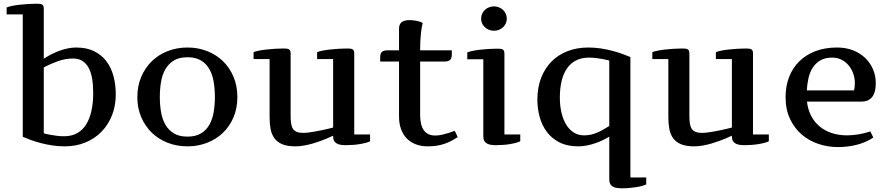

<svg xmlns="http://www.w3.org/2000/svg" viewBox="-20 -770 4774 1030"><path d="M372.1 -456.1Q331.1 -456.1 291 -441.9Q251 -427.7 214.8 -408.2V-55.2Q214.8 -54.7 224.6 -52.2Q234.4 -49.8 250 -46.9Q265.6 -43.9 284.9 -41.5Q304.2 -39.1 323.7 -39.1Q363.3 -39.1 392.6 -54.9Q421.9 -70.8 441.2 -100.8Q460.4 -130.9 470.2 -173.8Q480 -216.8 480 -271Q480 -313 474.4 -347.2Q468.8 -381.3 455.8 -405.5Q442.9 -429.7 422.4 -442.9Q401.9 -456.1 372.1 -456.1ZM214.8 -455.1Q232.9 -466.8 253.9 -477.8Q274.9 -488.8 297.4 -497.1Q319.8 -505.4 343 -510.3Q366.2 -515.1 388.7 -515.1Q444.3 -515.1 484.6 -495.4Q524.9 -475.6 550.8 -441.4Q576.7 -407.2 588.9 -361.3Q601.1 -315.4 601.1 -263.2Q601.1 -203.1 581.1 -152.1Q561 -101.1 525.1 -64Q489.3 -26.9 438.7 -5.9Q388.2 15.1 327.6 15.1Q293.5 15.1 261.2 10.3Q229 5.4 200 -2.2Q170.9 -9.8 146 -18.8Q121.1 -27.8 102.1 -36.1V-692.9H15.6V-730Q25.9 -734.4 44.7 -738.3Q63.5 -742.2 85.4 -744.6Q107.4 -747.1 130.6 -748.5Q153.8 -750 172.9 -750Q183.1 -750 190.9 -749.5Q198.7 -749 204.1 -746.6Q209.5 -744.1 212.2 -739Q214.8 -733.9 214.8 -724.1Z M1253.4 -249Q1253.4 -189.5 1232.7 -140.6Q1211.9 -91.8 1175.5 -57.1Q1139.2 -22.5 1090.3 -3.7Q1041.5 15.1 985.8 15.1Q929.2 15.1 880.1 -3.9Q831.1 -22.9 794.9 -57.6Q758.8 -92.3 737.8 -140.9Q716.8 -189.5 716.8 -249Q716.8 -309.1 737.8 -358.2Q758.8 -407.2 794.9 -442.1Q831.1 -477.1 880.1 -496.1Q929.2 -515.1 985.8 -515.1Q1042 -515.1 1090.8 -496.1Q1139.6 -477.1 1175.8 -442.1Q1211.9 -407.2 1232.7 -358.2Q1253.4 -309.1 1253.4 -249ZM837.4 -250Q837.4 -208.5 843.8 -169.9Q850.1 -131.3 866.9 -101.8Q883.8 -72.3 912.4 -54.7Q940.9 -37.1 985.8 -37.1Q1030.3 -37.1 1058.8 -54.7Q1087.4 -72.3 1103.8 -101.8Q1120.1 -131.3 1126.5 -169.9Q1132.8 -208.5 1132.8 -250Q1132.8 -291.5 1126.5 -330.1Q1120.1 -368.7 1103.8 -398.2Q1087.4 -427.7 1058.8 -445.3Q1030.3 -462.9 985.8 -462.9Q940.9 -462.9 912.4 -445.3Q883.8 -427.7 866.9 -398.2Q850.1 -368.7 843.8 -330.1Q837.4 -291.5 837.4 -250Z M1681.2 -453.1V-490.2Q1691.4 -494.6 1710 -498.3Q1728.5 -502 1750.7 -504.4Q1772.9 -506.8 1796.1 -508.3Q1819.3 -509.8 1838.4 -509.8Q1848.6 -509.8 1856.4 -509.3Q1864.3 -508.8 1869.6 -506.3Q1875 -503.9 1877.7 -498.8Q1880.4 -493.7 1880.4 -483.9V-48.8H1965.3V-12.2Q1957 -7.8 1942.6 -3.9Q1928.2 0 1910.6 2.9Q1893.1 5.9 1874 7.3Q1855 8.8 1837.4 8.8Q1822.3 8.8 1809.6 7.1Q1796.9 5.4 1787.4 0.2Q1777.8 -4.9 1772.5 -13.9Q1767.1 -22.9 1767.1 -38.1V-42Q1767.1 -42.5 1758.5 -38.3Q1750 -34.2 1735.1 -27.8Q1720.2 -21.5 1700.4 -14.2Q1680.7 -6.8 1658.2 -0.2Q1635.7 6.3 1611.8 10.7Q1587.9 15.1 1565.4 15.1Q1521.5 15.1 1494.1 3.7Q1466.8 -7.8 1451.9 -28.6Q1437 -49.3 1431.6 -77.9Q1426.3 -106.4 1426.3 -140.1V-453.1H1340.3V-490.2Q1350.6 -494.6 1369.1 -498.3Q1387.7 -502 1409.7 -504.4Q1431.6 -506.8 1454.8 -508.3Q1478 -509.8 1497.1 -509.8Q1507.3 -509.8 1515.1 -509.3Q1522.9 -508.8 1528.3 -506.3Q1533.7 -503.9 1536.4 -498.8Q1539.1 -493.7 1539.1 -483.9V-149.9Q1539.1 -125 1541.7 -107.4Q1544.4 -89.8 1552 -78.6Q1559.6 -67.4 1573 -62.3Q1586.4 -57.1 1607.4 -57.1Q1619.6 -57.1 1636.5 -59.3Q1653.3 -61.5 1671.1 -64.7Q1689 -67.9 1706.3 -71.5Q1723.6 -75.2 1737.3 -78.4Q1751 -81.5 1759 -83.7Q1767.1 -85.9 1767.1 -85.9V-453.1Z M2403.8 -500V-479Q2403.8 -457 2394.3 -448.5Q2384.8 -439.9 2363.8 -439.9H2233.9V-153.8Q2233.9 -99.1 2253.9 -71Q2273.9 -43 2314.9 -43Q2333 -43 2352.1 -47.4Q2371.1 -51.8 2386.2 -56.6Q2401.4 -61.5 2410.9 -65.2Q2420.4 -68.8 2419.9 -67.9L2435.5 -34.2Q2418.5 -23.4 2401.4 -14.4Q2384.3 -5.4 2365.2 1.2Q2346.2 7.8 2324.2 11.5Q2302.2 15.1 2274.9 15.1Q2239.3 15.1 2210.7 4.2Q2182.1 -6.8 2162.1 -27.3Q2142.1 -47.9 2131.3 -77.6Q2120.6 -107.4 2120.6 -145V-439.9H2019.5V-461.9Q2019.5 -483.9 2029.1 -491.9Q2038.6 -500 2059.6 -500H2120.6V-616.2Q2120.6 -629.4 2124.8 -638.4Q2128.9 -647.5 2136.7 -652.6Q2144.5 -657.7 2154.8 -659.9Q2165 -662.1 2177.7 -662.1Q2185.5 -662.1 2195.1 -661.1Q2204.6 -660.2 2214.1 -658.4Q2223.6 -656.7 2232.2 -653.8Q2240.7 -650.9 2247.6 -647Q2246.1 -640.1 2243.7 -628.7Q2241.2 -617.2 2239 -599.6Q2236.8 -582 2235.4 -557.4Q2233.9 -532.7 2233.9 -500Z M2686 -48.8H2771V-12.2Q2762.7 -7.8 2748.3 -3.9Q2733.9 0 2716.3 2.9Q2698.7 5.9 2679.7 7.3Q2660.6 8.8 2643.1 8.8Q2627.9 8.8 2615.2 7.1Q2602.5 5.4 2593 0.2Q2583.5 -4.9 2578.1 -13.9Q2572.8 -22.9 2572.8 -38.1V-452.1H2486.8V-488.8Q2497.1 -493.2 2515.6 -497.1Q2534.2 -501 2556.4 -503.4Q2578.6 -505.9 2601.8 -507.3Q2625 -508.8 2644 -508.8Q2654.3 -508.8 2662.1 -508.3Q2669.9 -507.8 2675.3 -505.4Q2680.7 -502.9 2683.3 -497.8Q2686 -492.7 2686 -482.9ZM2561 -669.9Q2561 -683.6 2566.4 -695.8Q2571.8 -708 2581.1 -716.8Q2590.3 -725.6 2603 -730.7Q2615.7 -735.8 2629.9 -735.8Q2644 -735.8 2656.7 -730.7Q2669.4 -725.6 2678.7 -716.8Q2688 -708 2693.4 -695.8Q2698.7 -683.6 2698.7 -669.9Q2698.7 -656.2 2693.4 -644.5Q2688 -632.8 2678.7 -624Q2669.4 -615.2 2656.7 -610.1Q2644 -605 2629.9 -605Q2615.7 -605 2603 -610.1Q2590.3 -615.2 2581.1 -624Q2571.8 -632.8 2566.4 -644.5Q2561 -656.2 2561 -669.9Z M3112.8 -43.9Q3132.3 -43.9 3149.4 -47.6Q3166.5 -51.3 3182.6 -58.1Q3198.7 -64.9 3214.8 -74Q3231 -83 3248.5 -94.2V-444.8Q3248.5 -445.3 3238.8 -447.8Q3229 -450.2 3213.4 -453.1Q3197.8 -456.1 3178.5 -458.5Q3159.2 -460.9 3139.6 -460.9Q3064 -460.9 3023.7 -405.8Q2983.4 -350.6 2983.4 -246.1Q2983.4 -201.2 2992.4 -164.1Q3001.5 -127 3018.1 -100.3Q3034.7 -73.7 3058.6 -58.8Q3082.5 -43.9 3112.8 -43.9ZM3446.8 182.1V219.2Q3438.5 223.6 3424.1 227.5Q3409.7 231.4 3392.1 234.1Q3374.5 236.8 3355.5 238.5Q3336.4 240.2 3318.8 240.2Q3303.7 240.2 3291 238.5Q3278.3 236.8 3268.8 231.7Q3259.3 226.6 3253.9 217.3Q3248.5 208 3248.5 192.9V-37.1Q3234.4 -28.3 3215.6 -19Q3196.8 -9.8 3175 -2.2Q3153.3 5.4 3129.6 10.3Q3106 15.1 3081.5 15.1Q3022.9 15.1 2981.4 -6.1Q2939.9 -27.3 2913.6 -62.5Q2887.2 -97.7 2875 -142.8Q2862.8 -188 2862.8 -235.8Q2862.8 -300.3 2882.8 -352.1Q2902.8 -403.8 2939 -440.2Q2975.1 -476.6 3025.1 -495.8Q3075.2 -515.1 3135.7 -515.1Q3169.9 -515.1 3202.1 -510.3Q3234.4 -505.4 3263.4 -497.8Q3292.5 -490.2 3317.6 -481.2Q3342.8 -472.2 3361.8 -463.9V182.1Z M3820.3 -453.1V-490.2Q3830.6 -494.6 3849.1 -498.3Q3867.7 -502 3889.9 -504.4Q3912.1 -506.8 3935.3 -508.3Q3958.5 -509.8 3977.5 -509.8Q3987.8 -509.8 3995.6 -509.3Q4003.4 -508.8 4008.8 -506.3Q4014.2 -503.9 4016.8 -498.8Q4019.5 -493.7 4019.5 -483.9V-48.8H4104.5V-12.2Q4096.2 -7.8 4081.8 -3.9Q4067.4 0 4049.8 2.9Q4032.2 5.9 4013.2 7.3Q3994.1 8.8 3976.6 8.8Q3961.4 8.8 3948.7 7.1Q3936 5.4 3926.5 0.2Q3917 -4.9 3911.6 -13.9Q3906.2 -22.9 3906.2 -38.1V-42Q3906.2 -42.5 3897.7 -38.3Q3889.2 -34.2 3874.3 -27.8Q3859.4 -21.5 3839.6 -14.2Q3819.8 -6.8 3797.4 -0.2Q3774.9 6.3 3751 10.7Q3727.1 15.1 3704.6 15.1Q3660.6 15.1 3633.3 3.7Q3606 -7.8 3591.1 -28.6Q3576.2 -49.3 3570.8 -77.9Q3565.4 -106.4 3565.4 -140.1V-453.1H3479.5V-490.2Q3489.7 -494.6 3508.3 -498.3Q3526.9 -502 3548.8 -504.4Q3570.8 -506.8 3594 -508.3Q3617.2 -509.8 3636.2 -509.8Q3646.5 -509.8 3654.3 -509.3Q3662.1 -508.8 3667.5 -506.3Q3672.9 -503.9 3675.5 -498.8Q3678.2 -493.7 3678.2 -483.9V-149.9Q3678.2 -125 3680.9 -107.4Q3683.6 -89.8 3691.2 -78.6Q3698.7 -67.4 3712.2 -62.3Q3725.6 -57.1 3746.6 -57.1Q3758.8 -57.1 3775.6 -59.3Q3792.5 -61.5 3810.3 -64.7Q3828.1 -67.9 3845.5 -71.5Q3862.8 -75.2 3876.5 -78.4Q3890.1 -81.5 3898.2 -83.7Q3906.2 -85.9 3906.2 -85.9V-453.1Z M4561 -285.2Q4564 -294.9 4564.9 -304.7Q4565.9 -314.5 4565.9 -325.2Q4565.9 -349.1 4557.9 -373.3Q4549.8 -397.5 4534.4 -417Q4519 -436.5 4496.3 -448.7Q4473.6 -460.9 4444.3 -460.9Q4406.7 -460.9 4381.6 -446.5Q4356.4 -432.1 4340.6 -408Q4324.7 -383.8 4317.4 -351.8Q4310.1 -319.8 4308.1 -285.2ZM4194.3 -250Q4194.3 -308.1 4213.1 -356.7Q4231.9 -405.3 4267.3 -440.4Q4302.7 -475.6 4354 -495.4Q4405.3 -515.1 4470.2 -515.1Q4519 -515.1 4557.6 -499.5Q4596.2 -483.9 4623 -457.5Q4649.9 -431.2 4664.1 -396.5Q4678.2 -361.8 4678.2 -324.2Q4678.2 -306.6 4675.3 -289.1Q4672.4 -271.5 4664.1 -257.3Q4655.8 -243.2 4640.6 -234.1Q4625.5 -225.1 4601.1 -225.1H4309.1Q4314 -181.2 4332 -147.5Q4350.1 -113.8 4378.4 -90.6Q4406.7 -67.4 4443.8 -55.7Q4481 -43.9 4523.9 -43.9Q4553.2 -43.9 4584.5 -49.1Q4615.7 -54.2 4648.9 -64.9L4665 -32.2Q4645 -18.6 4622.1 -8.8Q4599.1 1 4574.7 7.1Q4550.3 13.2 4524.9 16.1Q4499.5 19 4475.1 19Q4421.4 19 4370.8 2.2Q4320.3 -14.6 4281 -48.3Q4241.7 -82 4218 -132.3Q4194.3 -182.6 4194.3 -250Z"/></svg>

Font: Artifika
Style: Medium
Weight: 500
Designer: Yulya Zhdanova | Cyreal.org
Foundry: Yulya Zhdanova | Cyreal
Version: Version 1.000